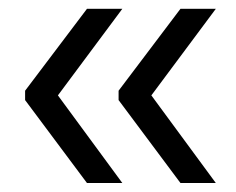

<svg xmlns="http://www.w3.org/2000/svg" viewBox="-20 -461 535 436"><path d="M323.7 -244.4 470.1 -45.4H389.8L249.3 -233.7V-255L389.8 -441H470.1ZM111.5 -244.4 257.8 -45.4H177.5L37 -233.7V-255L177.5 -441H257.8Z"/></svg>

Font: Anek Odia Medium
Style: Regular
Weight: 500
Designer: Yesha Goshar & Mahesh Sahu (Odia), Yesha Goshar (Latin)
Foundry: Ek Type
Version: Version 1.003